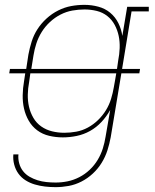

<svg xmlns="http://www.w3.org/2000/svg" viewBox="-20 -558 640 791"><path d="M209 213Q187 213 165.5 210.5Q144 208 123.5 202Q103 196 85.5 185Q68 174 56 157.5Q44 141 38.5 120Q33 99 35 78H56Q54 96 59 114.5Q64 133 75 147Q86 161 101.5 170Q117 179 134.5 184.5Q152 190 171 192Q190 194 209 194Q234 194 258.5 189Q283 184 306.5 172Q330 160 349.5 141.5Q369 123 382.5 100.5Q396 78 403.5 54Q411 30 415 5L434 -105Q419 -78 398 -55.5Q377 -33 351 -18.5Q325 -4 296 2Q267 8 239 8Q210 8 182.5 1.5Q155 -5 133.5 -21Q112 -37 98.5 -60.5Q85 -84 79 -110.5Q73 -137 73.5 -166Q74 -195 79 -223L84 -256H18L21 -274H88L97 -333Q102 -360 110.5 -387Q119 -414 134.5 -438Q150 -462 172 -482Q194 -502 220 -515Q246 -528 273 -533Q300 -538 328 -538Q357 -538 385 -530.5Q413 -523 434 -505.5Q455 -488 467.5 -463Q480 -438 484 -410L504 -530H593V-511H522L483 -274H557L554 -256H480L436 8Q431 35 422.5 61.5Q414 88 399 112.5Q384 137 362.5 157Q341 177 315.5 190Q290 203 263 208Q236 213 209 213ZM109 -274H462L467 -309Q472 -334 473 -360Q474 -386 469 -410Q464 -434 452.5 -455.5Q441 -477 422 -492Q403 -507 378.5 -513Q354 -519 328 -519Q303 -519 278 -514.5Q253 -510 229.5 -498Q206 -486 186 -467.5Q166 -449 152 -426.5Q138 -404 130 -379.5Q122 -355 118 -330ZM245 -11Q269 -11 294 -15.5Q319 -20 342 -32.5Q365 -45 384 -63.5Q403 -82 416.5 -104Q430 -126 437.5 -150.5Q445 -175 449 -199Q452 -213 454 -227Q456 -241 459 -256H105L100 -220Q95 -194 94.5 -168Q94 -142 99.5 -118Q105 -94 117.5 -72.5Q130 -51 150 -37Q170 -23 194.5 -17Q219 -11 245 -11Z"/></svg>

Font: Iosevka Slab Thin Extended
Style: Italic
Weight: 100
Width: 7
Italic angle: -9°
Monospace: yes
Designer: Belleve Invis
Foundry: Belleve Invis
Version: Version 11.1.0; ttfautohint (v1.8.3)